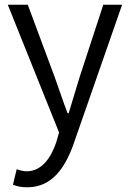

<svg xmlns="http://www.w3.org/2000/svg" viewBox="-20 -560 552 816"><path d="M96 236C201 236 257 153 293 51L499 -540H419L318 -231C303 -183 287 -128 272 -79H267C248 -129 230 -184 213 -231L98 -540H13L231 3L219 45C195 115 155 168 93 168C78 168 62 163 51 159L35 225C51 232 72 236 96 236Z"/></svg>

Font: Noto Sans JP DemiLight
Style: Regular
Weight: 350
Designer: Ryoko NISHIZUKA 西塚涼子 (kana, bopomofo & ideographs); Paul D. Hunt (Latin, Greek & Cyrillic); Sandoll Communications 산돌커뮤니
Foundry: Adobe
Version: Version 2.004;hotconv 1.0.118;makeotfexe 2.5.65603